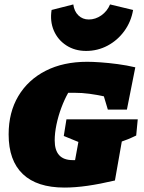

<svg xmlns="http://www.w3.org/2000/svg" viewBox="-20 -836 651 867"><path d="M271 11Q147 11 83 -50Q19 -111 19 -229Q19 -329 63 -402.5Q107 -476 186.5 -516.5Q266 -557 374 -557Q398 -557 434 -554.5Q470 -552 511.5 -546.5Q553 -541 591 -532L553 -341H467L449 -401Q417 -408 384 -412.5Q351 -417 316 -417Q302 -417 288 -417Q271 -387 257 -349.5Q243 -312 235 -273.5Q227 -235 227 -202Q227 -113 308 -113Q313 -113 319 -113L334 -195L268 -222L280 -297H602L595 -224Q585 -220 574.5 -214.5Q564 -209 530 -197L499 -21Q431 -5 375 3Q319 11 271 11ZM369 -606Q318 -606 279.5 -631Q241 -656 223 -698Q205 -740 213 -791L311 -816Q315 -785 334 -766.5Q353 -748 381 -748Q411 -748 437.5 -766.5Q464 -785 477 -816L581 -791Q572 -738 541.5 -696Q511 -654 466 -630Q421 -606 369 -606Z"/></svg>

Font: Piazzolla SC Black
Style: Italic
Weight: 900
Italic angle: -11.3°
Designer: Juan Pablo del Peral
Foundry: Huerta Tipografica
Version: Version 1.330